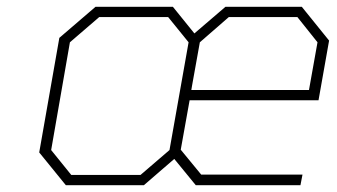

<svg xmlns="http://www.w3.org/2000/svg" viewBox="-20 -543 988 563"><path d="M173 0 95 -96 154 -432 260 -523H487L550 -445L641 -523H865L945 -424L914 -249H536L510 -104L570 -31H867L861 0H554L491 -77L402 0ZM189 -30H392L477 -103L533 -419L473 -493H271L185 -419L130 -103ZM541 -279H886L911 -419L852 -493H651L566 -419L543 -291Z"/></svg>

Font: Tomorrow ExtraLight
Style: Italic
Weight: 275
Italic angle: -10°
Designer: Tony de Marco, Monica Rizzolli
Foundry: Just in Type
Version: Version 2.002